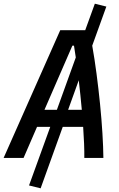

<svg xmlns="http://www.w3.org/2000/svg" viewBox="-43 -858 649 1043"><path d="M177.7 165 114.7 149.4 230 -168.9H158.2L85 0H-23.4L284.2 -693.8H419.9L472.2 -837.9L534.7 -822.3L458 -609.9Q470.7 -539.1 481.4 -457.3Q492.2 -375.5 500.5 -292.5Q508.8 -209.5 513.4 -133.8Q518.1 -58.1 518.6 0H415Q415.5 -33.7 413.8 -77.1Q412.1 -120.6 408.7 -168.9H297.9ZM266.1 -261.7 368.7 -545.9Q363.8 -581.5 358.9 -609.9H350.1L198.7 -261.7ZM384.8 -421.9 327.1 -261.7H401.4Q397.9 -301.8 393.6 -342.3Q389.2 -382.8 384.8 -421.9Z"/></svg>

Font: Cascadia Code NF
Style: Italic
Weight: 400
Italic angle: -10°
Monospace: yes
Designer: Aaron Bell
Foundry: Saja Typeworks
Version: Version 2404.023; ttfautohint (v1.8.4)